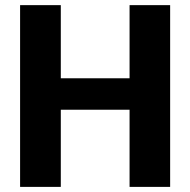

<svg xmlns="http://www.w3.org/2000/svg" viewBox="-20 -731 745 751"><path d="M217.8 -710.9V-424.8H486.8V-710.9H645.5V0H486.8V-301.8H217.8V0H58.6V-710.9Z"/></svg>

Font: Vazirmatn UI ExtraBold
Style: Regular
Weight: 800
Designer: Saber Rastikerdar
Foundry: Saber Rastikerdar
Version: Version 33.003